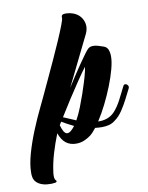

<svg xmlns="http://www.w3.org/2000/svg" viewBox="-131 -661 690 895"><g transform="rotate(-10 214.0 -214.0)"><path d="M33 171Q1 171 -20 158Q-41 145 -44 122Q-45 117 -45 112.5Q-45 108 -45 103Q-45 66 -31 16Q-17 -34 5 -88Q27 -142 50 -189Q56 -201 70.5 -232Q85 -263 105 -306Q125 -349 146 -394.5Q167 -440 184.5 -480.5Q202 -521 212.5 -548.5Q223 -576 222 -582V-587Q222 -599 241 -599Q263 -599 284 -590Q305 -580 316 -562Q327 -544 327 -524Q327 -508 319 -490L203 -254Q216 -275 233 -301Q250 -327 267.5 -352.5Q285 -378 298.5 -396.5Q312 -415 318 -420Q327 -428 342 -428Q353 -428 365 -424.5Q377 -421 391 -416Q405 -411 410.5 -397.5Q416 -384 416 -365Q416 -341 406.5 -305.5Q397 -270 381 -229.5Q365 -189 345 -149Q325 -109 304 -77Q326 -76 346.5 -83Q367 -90 383 -107Q403 -129 419.5 -161.5Q436 -194 449 -220Q452 -226 458 -226Q465 -226 470 -219Q475 -212 471 -204Q461 -184 447.5 -157.5Q434 -131 418 -107Q402 -83 383 -69Q367 -56 351 -52Q335 -48 318 -48Q310 -48 302 -48.5Q294 -49 285 -50Q269 -29 255 -18Q240 -7 223 0Q206 7 186 7Q128 7 107 -56Q89 -11 76 33Q63 77 58 115Q57 120 56.5 125.5Q56 131 56 136Q56 155 64 160Q65 161 65 163Q65 170 52 170Q47 171 42.5 171Q38 171 33 171ZM205 -100Q219 -125 231 -155.5Q243 -186 253 -215Q263 -244 269.5 -265.5Q276 -287 278 -294Q282 -308 284.5 -319.5Q287 -331 288 -339Q271 -317 246 -280Q221 -243 194.5 -202Q168 -161 146 -125L200 -102Q202 -100 205 -100ZM153 -48Q162 -48 171 -55.5Q180 -63 190 -76Q175 -83 161.5 -90.5Q148 -98 134 -106L125 -91Q127 -83 130 -75Q133 -67 137 -60Q145 -48 153 -48Z"/></g></svg>

Font: Praise
Style: Regular
Weight: 400
Designer: Robert E. Leuschke
Foundry: Robert E. Leuschke
Version: Version 1.100; ttfautohint (v1.8.3)